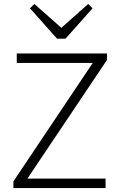

<svg xmlns="http://www.w3.org/2000/svg" viewBox="-20 -953 611 973"><path d="M48 -34V0H515V-48H119L522 -649V-682H65V-634H450ZM132 -911 269 -757H312L449 -911L427 -933L291 -812L154 -933Z"/></svg>

Font: MV Cash ExtraLight
Style: Regular
Weight: 200
Designer: Rodrigo Fuenzalida
Foundry: fragTYPE
Version: Version 1.100;Glyphs 3.1.2 (3151)